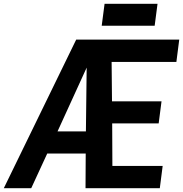

<svg xmlns="http://www.w3.org/2000/svg" viewBox="-58 -988 961 1008"><path d="M769 -853ZM754 -853H476L491 -968H769ZM781 0H391L392 -182H190L106 0H-38L342 -780H883L868 -663H528L530 -456H790L775 -340H531L532 -117H796ZM393 -298 397 -633 244 -298Z"/></svg>

Font: Tanohe Sans SemiBold
Style: Italic
Weight: 600
Designer: Village Type and Design LLC & Cristiano Sobral
Foundry: Cooper Hewitt Smithsonian Design Museum
Version: Version 1.00;September 29, 2021;FontCreator 13.0.0.2655 64-b